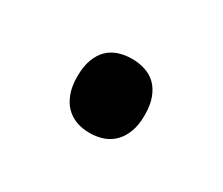

<svg xmlns="http://www.w3.org/2000/svg" viewBox="-43 -207 355 306"><g transform="rotate(30 134.0 -54.0)"><path d="M71.8 -54.2Q71.8 -72.8 76.7 -85.7Q81.5 -98.6 89.8 -106.7Q98.1 -114.7 109.4 -118.4Q120.6 -122.1 133.8 -122.1Q146.5 -122.1 158 -118.4Q169.4 -114.7 177.7 -106.7Q186 -98.6 190.9 -85.7Q195.8 -72.8 195.8 -54.2Q195.8 -36.1 190.9 -23.2Q186 -10.3 177.7 -2Q169.4 6.3 158 10.3Q146.5 14.2 133.8 14.2Q120.6 14.2 109.4 10.3Q98.1 6.3 89.8 -2Q81.5 -10.3 76.7 -23.2Q71.8 -36.1 71.8 -54.2Z"/></g></svg>

Font: Droid Sans Tamil
Style: Regular
Weight: 400
Designer: Jelle Bosma
Foundry: Monotype Imaging Inc.
Version: Version 1.02